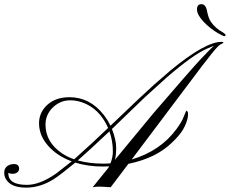

<svg xmlns="http://www.w3.org/2000/svg" viewBox="-118 -883 1084 906"><path d="M946.3 -718.3Q946.3 -712.4 941.4 -712.4Q935.5 -712.4 915 -723.9Q894.5 -735.4 875.7 -750.2Q856.9 -765.1 842.8 -780.3Q811.5 -813.5 811.5 -838.4Q811.5 -863.3 832.5 -863.3Q853.5 -863.3 859.4 -828.6Q865.7 -796.9 877.4 -779.8Q897.5 -750 934.1 -730L943.4 -722.7Q946.3 -720.7 946.3 -718.3ZM366.2 -97.2Q296.9 -97.2 237.3 -115.7Q168.9 -59.1 134.8 -37.1Q71.3 2.4 5.4 2.4Q-69.8 2.4 -91.8 -41Q-98.1 -54.2 -98.1 -66.9Q-98.1 -79.6 -93.8 -87.4Q-89.4 -95.2 -83 -99.6Q-69.8 -108.9 -52.2 -108.9Q-27.8 -108.9 -27.8 -86.9Q-27.8 -77.1 -35.9 -70.1Q-43.9 -63 -57.9 -63Q-71.8 -63 -78.6 -67.9V-64.5Q-78.6 -10.7 9.3 -10.7Q70.3 -10.7 147.5 -64.5L220.2 -121.6Q150.9 -147.5 109.4 -194.8Q69.3 -239.7 66.4 -293.9Q63.5 -347.2 101.6 -384.8Q141.6 -424.3 210 -424.3Q305.2 -424.3 370.1 -342.8Q389.6 -317.9 403.3 -289.6Q560.1 -439.9 608.4 -482.9L688.5 -552.2Q850.6 -685.5 927.2 -685.5Q936 -685.5 936 -682.6Q936 -679.2 928 -676.3Q919.9 -673.3 910.2 -663.6Q900.4 -653.8 881.8 -630.9L834 -569.8L503.4 -130.4Q639.6 -170.9 715.8 -275.4Q740.2 -308.6 748.5 -331.1Q759.8 -360.8 762.2 -360.8Q763.7 -360.8 766.8 -356.7Q770 -352.5 769.3 -339.1Q768.6 -325.7 762.2 -307.4Q755.9 -289.1 746.1 -272.5Q730 -244.6 692.9 -209.5Q618.2 -136.7 487.8 -109.9L404.3 0.5L373 -1.5Q357.4 -2.4 348.4 -2.4Q339.4 -2.4 333 -1.5L319.3 0.5L391.6 -88.9Q393.1 -91.3 394.5 -93.5Q396 -95.7 397 -98.1Q381.3 -97.2 366.2 -97.2ZM410.2 -274.4Q430.2 -223.1 430.2 -186.5Q430.2 -149.9 424.3 -128.9L605.5 -348.1Q784.7 -556.6 827.6 -602.3Q870.6 -647.9 891.1 -667L858.4 -653.3Q792.5 -624.5 669.9 -518.6L567.4 -425.8ZM231.9 -131.3Q327.1 -216.3 392.1 -279.3Q351.6 -371.6 268.6 -400.4Q240.7 -409.7 214.1 -409.7Q187.5 -409.7 166.7 -400.1Q146 -390.6 130.4 -375Q96.7 -341.3 96.7 -294.9Q96.7 -213.4 172.9 -160.6Q198.2 -143.1 231.9 -131.3ZM249 -126Q302.7 -110.8 369.1 -110.8Q386.2 -110.8 403.3 -112.3Q414.6 -141.1 414.6 -168Q414.6 -217.8 398.4 -263.2Q288.6 -159.7 249 -126Z"/></svg>

Font: Pinyon Script
Style: Regular
Weight: 400
Designer: Nicole Fally
Foundry: Nicole Fally
Version: Version 1.005